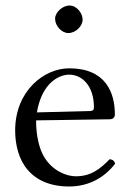

<svg xmlns="http://www.w3.org/2000/svg" viewBox="-20 -667 475 697"><path d="M180 -599C180 -573 204 -547 228 -547C256 -547 280 -573.9 280 -595C280 -619 259 -647 232 -647C208 -647 180 -623 180 -599ZM114 -259C132 -367 195 -396 231 -396C277 -396 321 -357 321 -277C321 -268 317 -264.3 307 -264ZM378 -89C343 -53 310 -27 255 -27C221 -27 171 -47 141 -96C122 -127 111 -175 111 -230L379 -234C390 -234.2 397 -241 397 -251C397 -331 364 -419 231 -419C140.9 -419 35 -338 35 -193C35 -140 49 -87 80 -51C112 -13 162 10 231 10C303 10 360 -23 398 -73C395 -83 389 -88 378 -89Z"/></svg>

Font: Libertinus Serif Display
Style: Regular
Weight: 400
Designer: Philipp H. Poll
Foundry: Khaled Hosny
Version: Version 6.1